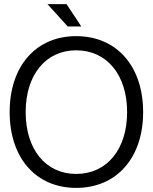

<svg xmlns="http://www.w3.org/2000/svg" viewBox="-20 -902 744 935"><path d="M351 13C548 13 677 -133 677 -356C677 -580 548 -726 351 -726C155 -726 27 -580 27 -356C27 -133 155 13 351 13ZM105 -356C105 -538 203 -657 351 -657C500 -657 599 -538 599 -356C599 -174 500 -55 351 -55C203 -55 105 -174 105 -356ZM211 -882 310 -773H376L304 -882Z"/></svg>

Font: Non Bureau Light
Style: Regular
Weight: 300
Designer: Jona Saucedo
Foundry: Non Foundry
Version: Version 1.000;FEAKit 1.0